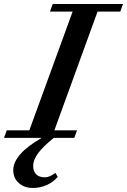

<svg xmlns="http://www.w3.org/2000/svg" viewBox="-76 -683 629 951"><path d="M-56.2 0 -42.5 -37.6H69.3L283.7 -625.5H171.4L185.1 -663.1H533.2L519.5 -625.5H407.2L193.4 -37.6H305.7L292 0H189.9Q138.2 42 113.3 75.2Q88.4 108.4 88.4 138.7Q88.4 166 103.5 180.7Q118.7 195.3 146 195.3Q170.4 195.3 198.2 173.3L210 192.9Q189 218.3 156.2 233.2Q123.5 248 86.9 248Q44.4 248 17.1 223.6Q-10.3 199.2 -10.3 159.7Q-10.3 81.1 130.4 0Z"/></svg>

Font: Elstob 8pt SemiBold
Style: Italic
Weight: 600
Italic angle: -20°
Designer: Peter S. Baker
Version: Version 1.015